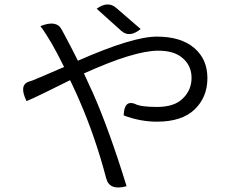

<svg xmlns="http://www.w3.org/2000/svg" viewBox="-20 -805 1040 860"><path d="M610 -675Q560 -634 523 -667L413 -766Q463 -802 500 -770L610 -675ZM267 -505Q209 -624 161 -688Q233 -717 256 -673L269 -649Q295 -601 329 -533Q574 -641 682 -641Q791 -641 850 -590Q909 -540 909 -455Q909 -370 852 -315Q795 -260 683 -260Q608 -260 534 -288Q536 -358 584 -340Q608 -326 684 -326Q761 -326 799 -364Q838 -402 838 -456Q838 -510 799 -544Q761 -578 689 -578Q581 -578 356 -476Q364 -459 378 -428Q392 -397 396 -389Q469 -224 547 29Q471 50 456 -5Q407 -192 334 -359Q329 -372 294 -446Q265 -432 195 -397Q126 -363 99 -352Q63 -425 111 -440L124 -444Q152 -455 267 -505Z"/></svg>

Font: Swei Half Moon CJK TC
Style: DemiLight
Weight: 350
Version: Version 2.125